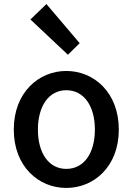

<svg xmlns="http://www.w3.org/2000/svg" viewBox="-20 -914 654 947"><path d="M315 -644 373 -701 209 -894 130 -818ZM307 13C443 13 566 -92 566 -275C566 -458 443 -564 307 -564C171 -564 48 -458 48 -275C48 -92 171 13 307 13ZM307 -81C221 -81 167 -158 167 -275C167 -391 221 -469 307 -469C394 -469 448 -391 448 -275C448 -158 394 -81 307 -81Z"/></svg>

Font: Noto Sans JP Medium
Style: Regular
Weight: 500
Designer: Ryoko NISHIZUKA  (kana, bopomofo & ideographs); Paul D. Hunt (Latin, Greek & Cyrillic); Sandoll Communications , Soo-you
Foundry: Adobe
Version: Version 2.002;hotconv 1.0.116;makeotfexe 2.5.65601